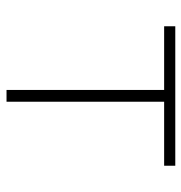

<svg xmlns="http://www.w3.org/2000/svg" viewBox="-4 -566 570 603"><g transform="rotate(90 281.5 -265.0)"><path d="M263 0H300V-495H501V-530H63V-495H263Z"/></g></svg>

Font: Noto Sans Mono SemiCondensed ExtraLight
Style: Regular
Weight: 200
Width: 4
Designer: Monotype Design Team
Foundry: Monotype Imaging Inc.
Version: Version 2.014